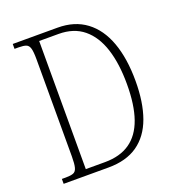

<svg xmlns="http://www.w3.org/2000/svg" viewBox="-130 -817 841 921"><g transform="rotate(-20 290.5 -357.0)"><path d="M38 0V-25H59Q83 -25 96.5 -30Q110 -35 115 -53.5Q120 -72 120 -110V-607Q120 -644 115 -661.5Q110 -679 97 -684Q84 -689 59 -689H38V-714H267Q353 -714 412 -670Q471 -626 501 -543.5Q531 -461 531 -346Q531 -237 503 -159.5Q475 -82 416.5 -41Q358 0 267 0ZM260 -30Q337 -30 387.5 -65Q438 -100 462.5 -170Q487 -240 487 -346Q487 -451 462.5 -526.5Q438 -602 388 -643Q338 -684 261 -684H162V-30Z"/></g></svg>

Font: Noto Serif Khmer Condensed ExtraLight
Style: Regular
Weight: 250
Width: 3
Designer: Danh Hong and the Monotype Design Team
Foundry: Monotype Imaging Inc.
Version: Version 2.004